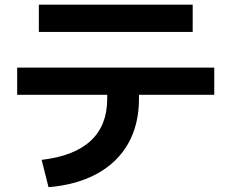

<svg xmlns="http://www.w3.org/2000/svg" viewBox="-20 -750 978 811"><path d="M432.8 -332.1V-349.5H52.5V-464.4H885V-349.5H567V-332.1Q567 -225 522.1 -144.8Q477.2 -64.6 391.3 -17Q305.5 30.5 185 40.7L155.9 -74.7Q294.2 -91 363.5 -155.7Q432.8 -220.3 432.8 -332.1ZM144.1 -730.2H793.9V-615.1H144.1Z"/></svg>

Font: Pretendard JP Variable
Style: Regular
Weight: 400
Designer: Base glyphs from Inter by Rasmus Andersson; Hangul glyphs from Noto Sans CJK(Source Han Sans) by Jang Soo-young and Kang
Foundry: Kil Hyung-jin
Version: Version 1.307;Glyphs 3.2 (3192)